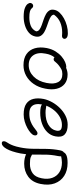

<svg xmlns="http://www.w3.org/2000/svg" viewBox="682 -1220 798 2203"><g transform="rotate(90 1081.5 -118.0)"><path d="M171 10Q107 10 72 -4Q37 -18 24 -37Q11 -56 14 -70Q16 -82 25 -90.5Q34 -99 46 -99Q60 -99 66 -92.5Q72 -86 81 -77Q90 -68 112.5 -61.5Q135 -55 180 -55Q236 -55 277.5 -72.5Q319 -90 339 -133Q339 -156 319 -171Q299 -186 268 -197Q237 -208 204 -219Q171 -230 143 -245.5Q115 -261 100 -284.5Q85 -308 93 -344Q99 -375 125.5 -403Q152 -431 191 -452.5Q230 -474 275.5 -486Q321 -498 364 -497Q399 -496 413 -483Q427 -470 425 -455Q420 -430 390 -430Q385 -430 376 -431Q367 -432 353 -432Q289 -432 236 -409.5Q183 -387 148 -338Q149 -317 169 -303Q189 -289 220.5 -277.5Q252 -266 285.5 -254.5Q319 -243 347.5 -226.5Q376 -210 391 -185Q406 -160 398 -123Q389 -80 355.5 -50.5Q322 -21 273.5 -5.5Q225 10 171 10Z M727 12Q649 12 600 -22.5Q551 -57 533.5 -117.5Q516 -178 531 -256Q543 -314 569.5 -356Q596 -398 628.5 -425.5Q661 -453 692.5 -466Q724 -479 745 -479Q753 -479 758 -477Q776 -485 795.5 -489.5Q815 -494 834 -494Q900 -494 941.5 -461Q983 -428 997.5 -370Q1012 -312 996 -236Q982 -162 943.5 -106Q905 -50 849.5 -19Q794 12 727 12ZM595 -243Q577 -154 613.5 -101Q650 -48 726 -48Q801 -48 857 -103.5Q913 -159 931 -252Q948 -337 921.5 -385.5Q895 -434 830 -434Q796 -434 773.5 -422Q751 -410 726 -390Q707 -374 697 -361.5Q687 -349 679.5 -341.5Q672 -334 659 -334Q643 -334 639 -345Q606 -307 595 -243Z M1293 10Q1214 10 1170.5 -19.5Q1127 -49 1114.5 -101Q1102 -153 1115 -220Q1125 -268 1152 -316.5Q1179 -365 1219 -405.5Q1259 -446 1308 -470.5Q1357 -495 1411 -495Q1488 -495 1523 -460Q1558 -425 1544 -354Q1534 -300 1495.5 -261Q1457 -222 1399.5 -201Q1342 -180 1274 -180Q1234 -180 1211 -185.5Q1188 -191 1178 -200Q1170 -160 1176.5 -127Q1183 -94 1208.5 -74.5Q1234 -55 1283 -55Q1334 -55 1371 -69Q1408 -83 1434 -102Q1460 -121 1478 -135Q1496 -149 1508 -149Q1522 -149 1529 -139Q1536 -129 1532 -111Q1528 -93 1506 -72.5Q1484 -52 1449.5 -33Q1415 -14 1374.5 -2Q1334 10 1293 10ZM1198 -249Q1209 -249 1225 -245Q1241 -241 1274 -241Q1357 -241 1412 -274.5Q1467 -308 1478 -363Q1485 -396 1470.5 -412.5Q1456 -429 1412 -429Q1365 -429 1321.5 -404.5Q1278 -380 1244.5 -339Q1211 -298 1192 -249Z M1858 4Q1825 4 1797 -2Q1769 -8 1749 -18Q1746 15 1740 46Q1719 151 1687.5 206Q1656 261 1623 261Q1595 261 1601 228Q1604 216 1611.5 204.5Q1619 193 1629 175.5Q1639 158 1650 128.5Q1661 99 1671 50Q1686 -22 1686.5 -97Q1687 -172 1688 -250Q1689 -328 1704 -406Q1711 -441 1728 -451Q1735 -469 1763.5 -481.5Q1792 -494 1850 -494Q1937 -494 1997.5 -455Q2058 -416 2083.5 -346.5Q2109 -277 2090 -184Q2071 -90 2007.5 -43Q1944 4 1858 4ZM1770 -384Q1753 -301 1754 -229Q1755 -157 1753 -86Q1764 -79 1785 -70.5Q1806 -62 1862 -62Q1922 -62 1966.5 -92.5Q2011 -123 2025 -197Q2039 -266 2020 -318.5Q2001 -371 1955.5 -400Q1910 -429 1844 -429Q1826 -429 1807 -426Q1788 -423 1773 -420Q1774 -405 1770 -384Z"/></g></svg>

Font: Shantell Sans Normal
Style: Italic
Weight: 300
Italic angle: -11.31°
Designer: Stephen Nixon, Anya Danilova, Shantell Martin
Foundry: Arrow Type
Version: Version 1.008;[a672d596b]